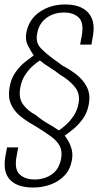

<svg xmlns="http://www.w3.org/2000/svg" viewBox="-20 -700 465 859"><path d="M128.5 139Q58 139 25 104.5Q-8 70 4 0L11.5 -40.5H61.5L54 0Q43.5 58 68.2 80.5Q93 103 134 103Q179 103 212 80Q245 57 253.5 9Q259.5 -24.5 246.8 -47.8Q234 -71 207.2 -90.2Q180.5 -109.5 145 -131.5Q140.5 -134.5 135.5 -137.5Q130.5 -140.5 125 -143.5Q94 -161 68 -182.8Q42 -204.5 28.8 -234.8Q15.5 -265 22.5 -308Q29 -347.5 48.5 -375.5Q68 -403.5 91 -421.8Q114 -440 131 -452Q131 -452 130.5 -452.5Q120 -467.5 105.8 -494.5Q91.5 -521.5 98 -555Q109.5 -614 158 -647Q206.5 -680 271.5 -680Q341 -680 374.2 -643.8Q407.5 -607.5 396 -541L389 -500.5H338.5L346 -541.5Q356 -599 332.2 -621.5Q308.5 -644 266.5 -644Q220.5 -644 187 -619.2Q153.5 -594.5 146 -548.5Q138.5 -509 163 -484Q187.5 -459 222.5 -433.5Q231.5 -427.5 240.5 -420.8Q249.5 -414 258.5 -407Q292.5 -389.5 322.8 -365.8Q353 -342 369 -310Q385 -278 377.5 -234.5Q370.5 -194.5 349.2 -166.2Q328 -138 305.2 -120Q282.5 -102 269.5 -93.5Q276 -85 285.5 -69Q295 -53 300.8 -31Q306.5 -9 301.5 17.5Q294 59 268.2 85.8Q242.5 112.5 205.8 125.8Q169 139 128.5 139ZM243.5 -116.5Q256.5 -125 275 -141.5Q293.5 -158 309.8 -182.2Q326 -206.5 331.5 -238Q339.5 -282 313.2 -313Q287 -344 249.5 -365Q229.5 -381.5 202.8 -398Q176 -414.5 158.5 -429.5Q144 -420.5 125.5 -404Q107 -387.5 91.5 -363.2Q76 -339 70.5 -306.5Q62.5 -261.5 83.2 -232.8Q104 -204 140 -185.5Q165 -164 192.8 -148.2Q220.5 -132.5 243.5 -116.5Z"/></svg>

Font: Anybody Light
Style: Italic
Weight: 300
Italic angle: -10°
Designer: Tyler Finck
Foundry: Etcetera Type Company
Version: Version 1.010; ttfautohint (v1.8.3) -l 8 -r 50 -G 200 -x 14 